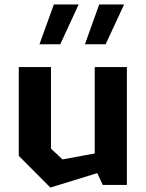

<svg xmlns="http://www.w3.org/2000/svg" viewBox="-20 -838 660 870"><path d="M211 -164.4 263.1 -115.7 491.7 -157.8V-75.5L208.2 11.9L65.1 -131.9V-534.2H211ZM554.9 0H445.6L409.2 -78.5V-534.2H554.9ZM429.5 -817.7H542.4L458.6 -637.4H364.8ZM224 -817.7H336.4L253.1 -637.4H158.8Z"/></svg>

Font: Monaspace Krypton Var
Style: Regular
Weight: 400
Designer: Riley Cran and the Lettermatic Team
Version: Version 1.101 (Monaspace Krypton Var)